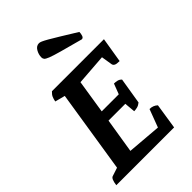

<svg xmlns="http://www.w3.org/2000/svg" viewBox="-256 -993 1099 1099"><g transform="rotate(-45 293.0 -444.0)"><path d="M14 0Q20 -46 36 -51L88 -68L167 -570L106 -586Q109 -603 114.5 -615.5Q120 -628 134 -641H555L530 -489Q506 -489 496.5 -494Q487 -499 485 -508L474 -576L286 -562L254 -358H392L416 -421Q429 -421 442 -418Q455 -415 465 -404L439 -245Q426 -234 412 -230.5Q398 -227 386 -227L380 -293H244L210 -82L416 -65L457 -174Q486 -174 506 -155L482 0ZM465 -730Q379 -753 330.5 -766.5Q282 -780 260.5 -788.5Q239 -797 233.5 -804Q228 -811 228 -820Q228 -844 241 -866Q254 -888 276 -888Q283 -888 294.5 -883Q306 -878 328 -865.5Q350 -853 387.5 -830Q425 -807 485 -770Q485 -756 480.5 -743Q476 -730 465 -730Z"/></g></svg>

Font: Petrona
Style: Bold Italic
Weight: 700
Italic angle: -9°
Designer: Ringo R. Seeber
Foundry: Ringo R. Seeber
Version: Version 2.001; ttfautohint (v1.8.3)